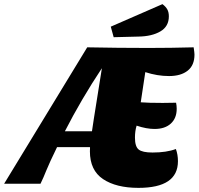

<svg xmlns="http://www.w3.org/2000/svg" viewBox="-76 -889 961 929"><path d="M642 -657Q751 -657 861 -660Q865 -634 865 -625Q865 -573 832 -547Q799 -521 742 -521Q685 -521 627 -540L605 -394Q642 -391 711 -391Q756 -391 776 -392Q779 -377 779 -363Q779 -317 750.5 -291Q722 -265 672 -265Q633 -265 585 -281Q577 -255 577 -223Q577 -180 595 -165.5Q613 -151 662 -151Q730 -151 775 -168Q785 -141 785 -109Q785 20 594 20Q486 20 422.5 -22.5Q359 -65 359 -157Q359 -165 359.5 -170.5Q360 -176 359 -177H200Q163 -101 148 -64Q135 -31 120 0H-56L346 -660Q496 -657 642 -657ZM378 -314Q398 -444 417 -559Q318 -410 238 -254H369ZM741 -810Q741 -761 700 -737Q659 -713 594 -712L474 -709L460 -760L710 -869Q726 -857 733.5 -843.5Q741 -830 741 -810Z"/></svg>

Font: Sansita Black Italic
Style: Regular
Weight: 900
Italic angle: -11°
Designer: Pablo Cosgaya
Foundry: Omnibus-Type
Version: Version 1.006